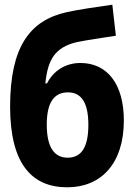

<svg xmlns="http://www.w3.org/2000/svg" viewBox="-20 -788 570 817"><path d="M266 9C411 9 507 -93 507 -275C507 -431 436 -520 322 -520C257 -520 206 -485 180 -433H173C183 -533 213 -587 308 -609C352 -618 410 -626 473 -636L458 -768C388 -758 312 -747 263 -736C107 -701 23 -589 23 -334C23 -89 117 9 266 9ZM268 -117C211 -117 179 -161 179 -258C179 -353 211 -395 269 -395C325 -395 356 -353 356 -257C356 -161 326 -117 268 -117Z"/></svg>

Font: Noto Sans Mono Condensed ExtraBold
Style: Regular
Weight: 800
Width: 3
Designer: Monotype Design Team
Foundry: Monotype Imaging Inc.
Version: Version 2.014